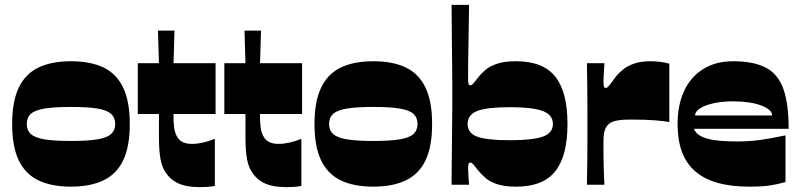

<svg xmlns="http://www.w3.org/2000/svg" viewBox="-20 -760 3297 790"><path d="M272 8Q192 8 138 -18Q84 -44 57 -100.5Q30 -157 30 -250Q30 -343 57.5 -400Q85 -457 139 -482.5Q193 -508 272 -508Q352 -508 405.5 -482.5Q459 -457 486.5 -400Q514 -343 514 -250Q514 -157 487 -100.5Q460 -44 406 -18Q352 8 272 8ZM272 -180Q340 -180 380 -186.5Q420 -193 437 -208.5Q454 -224 454 -250Q454 -276 437 -291.5Q420 -307 380 -313.5Q340 -320 272 -320Q204 -320 164 -313.5Q124 -307 107 -291.5Q90 -276 90 -250Q90 -224 107 -208.5Q124 -193 164 -186.5Q204 -180 272 -180Z M803 10Q743 10 707.5 -8.5Q672 -27 652 -67Q645 -82 641 -102.5Q637 -123 635.5 -146.5Q634 -170 634 -194Q634 -207 634 -219.5Q634 -232 634 -244.5Q634 -257 634 -268.5Q634 -280 634 -291H547V-500H634L630 -634H698L694 -500H867V-291H694Q694 -284 694 -278Q694 -272 694 -266Q695 -254 696 -240.5Q697 -227 701 -214.5Q705 -202 713 -191Q721 -180 735 -174Q749 -168 771 -168Q792 -168 816 -173.5Q840 -179 864 -189V5Q848 8 832.5 9Q817 10 803 10Z M1159 10Q1099 10 1063.5 -8.5Q1028 -27 1008 -67Q1001 -82 997 -102.5Q993 -123 991.5 -146.5Q990 -170 990 -194Q990 -207 990 -219.5Q990 -232 990 -244.5Q990 -257 990 -268.5Q990 -280 990 -291H903V-500H990L986 -634H1054L1050 -500H1223V-291H1050Q1050 -284 1050 -278Q1050 -272 1050 -266Q1051 -254 1052 -240.5Q1053 -227 1057 -214.5Q1061 -202 1069 -191Q1077 -180 1091 -174Q1105 -168 1127 -168Q1148 -168 1172 -173.5Q1196 -179 1220 -189V5Q1204 8 1188.5 9Q1173 10 1159 10Z M1516 8Q1436 8 1382 -18Q1328 -44 1301 -100.5Q1274 -157 1274 -250Q1274 -343 1301.5 -400Q1329 -457 1383 -482.5Q1437 -508 1516 -508Q1596 -508 1649.5 -482.5Q1703 -457 1730.5 -400Q1758 -343 1758 -250Q1758 -157 1731 -100.5Q1704 -44 1650 -18Q1596 8 1516 8ZM1516 -180Q1584 -180 1624 -186.5Q1664 -193 1681 -208.5Q1698 -224 1698 -250Q1698 -276 1681 -291.5Q1664 -307 1624 -313.5Q1584 -320 1516 -320Q1448 -320 1408 -313.5Q1368 -307 1351 -291.5Q1334 -276 1334 -250Q1334 -224 1351 -208.5Q1368 -193 1408 -186.5Q1448 -180 1516 -180Z M2104 8Q2056 8 2026 -2Q1996 -12 1978 -27.5Q1960 -43 1948 -58Q1935 -75 1928 -83Q1921 -91 1916 -91Q1909 -91 1907.5 -84Q1906 -77 1906 -64Q1906 -53 1907.5 -35.5Q1909 -18 1910 0H1838Q1839 -102 1839.5 -166.5Q1840 -231 1840.5 -268Q1841 -305 1841 -324Q1841 -343 1841 -352Q1841 -361 1841 -370Q1841 -379 1841 -388Q1841 -397 1841 -416Q1841 -435 1840.5 -472Q1840 -509 1839.5 -573.5Q1839 -638 1838 -740H1910Q1909 -659 1908 -603.5Q1907 -548 1906.5 -513Q1906 -478 1906 -460Q1906 -442 1906 -436Q1906 -423 1907.5 -416Q1909 -409 1916 -409Q1921 -409 1928 -417Q1935 -425 1948 -442Q1960 -458 1978 -473Q1996 -488 2026 -498Q2056 -508 2104 -508Q2214 -508 2264.5 -445Q2315 -382 2315 -250Q2315 -118 2264.5 -55Q2214 8 2104 8ZM2079 -183Q2170 -183 2212.5 -197.5Q2255 -212 2255 -250Q2255 -288 2212.5 -303.5Q2170 -319 2079 -319Q1984 -319 1944 -303.5Q1904 -288 1904 -250Q1904 -212 1944 -197.5Q1984 -183 2079 -183Z M2395 0Q2395 -11 2395.5 -39Q2396 -67 2396.5 -104Q2397 -141 2397 -178.5Q2397 -216 2397 -245Q2397 -274 2397 -313Q2397 -352 2396.5 -391Q2396 -430 2395.5 -459.5Q2395 -489 2395 -500H2467Q2466 -481 2464.5 -460.5Q2463 -440 2463 -427Q2463 -414 2464.5 -406Q2466 -398 2473 -398Q2478 -398 2486 -407.5Q2494 -417 2512 -442Q2523 -457 2541.5 -472.5Q2560 -488 2588 -498Q2616 -508 2657 -508Q2677 -508 2696 -505.5Q2715 -503 2734 -498V-258Q2710 -262 2674 -265Q2638 -268 2570 -268Q2533 -268 2509.5 -262Q2486 -256 2474.5 -237.5Q2463 -219 2463 -179Q2463 -164 2463 -141Q2463 -118 2463.5 -92Q2464 -66 2465 -41.5Q2466 -17 2467 0Z M3063 8Q2987 8 2931.5 -8Q2876 -24 2839.5 -56Q2803 -88 2785.5 -136.5Q2768 -185 2768 -250Q2768 -328 2795 -386Q2822 -444 2873.5 -476Q2925 -508 2996 -508Q3080 -508 3130.5 -482Q3181 -456 3203 -395Q3225 -334 3225 -230H2835Q2841 -215 2855.5 -205Q2870 -195 2892.5 -189Q2915 -183 2945.5 -180.5Q2976 -178 3015 -178Q3062 -178 3106.5 -184Q3151 -190 3212 -203V-11Q3181 -2 3148.5 3Q3116 8 3063 8ZM3157 -285Q3157 -309 3112 -326Q3067 -343 2996 -343Q2951 -343 2915.5 -335Q2880 -327 2860 -314Q2840 -301 2840 -285Z"/></svg>

Font: Ojuju ExtraBold
Style: Regular
Weight: 800
Designer: Chisaokwu Joboson, Mirko Velimirovic
Foundry: Udi Foundry
Version: Version 1.000